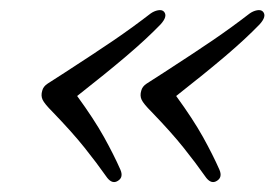

<svg xmlns="http://www.w3.org/2000/svg" viewBox="-20 -430 557 382"><path d="M64 -249.5Q66 -258 75 -263.8Q84 -269.5 108 -285Q169 -324.5 206.8 -350.2Q244.5 -376 279.5 -403Q286.5 -408 294.2 -409.5Q302 -411 306 -407Q314.5 -398 299.5 -381.5Q271.5 -352.5 231.5 -318.5Q191.5 -284.5 133.5 -239Q167 -193 186.8 -157.5Q206.5 -122 219.5 -92.5Q226 -77.5 215 -70.5Q204 -63 193.5 -76Q172 -106.5 148.2 -136.2Q124.5 -166 84.5 -207.5Q68.5 -223.5 64.8 -231.5Q61 -239.5 64 -249.5ZM261 -249.5Q263 -258 272 -263.8Q281 -269.5 305 -285Q366 -324.5 403.8 -350.2Q441.5 -376 476.5 -403Q483.5 -408 491.2 -409.5Q499 -411 503 -407Q511.5 -398 496.5 -381.5Q468.5 -352.5 428.5 -318.5Q388.5 -284.5 330.5 -239Q364 -193 383.8 -157.5Q403.5 -122 416.5 -92.5Q423 -77.5 412 -70.5Q401 -63 390.5 -76Q369 -106.5 345.2 -136.2Q321.5 -166 281.5 -207.5Q265.5 -223.5 261.8 -231.5Q258 -239.5 261 -249.5Z"/></svg>

Font: Fraunces 9pt Soft Light
Style: Italic
Weight: 300
Italic angle: -16°
Version: Version 1.000;[0bf87f6ff]